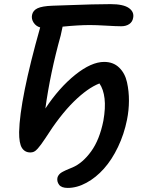

<svg xmlns="http://www.w3.org/2000/svg" viewBox="-20 -731 711 936"><path d="M310.1 185.1Q279.8 185.1 268.3 169.9Q256.8 154.8 259.8 136.2Q261.2 129.9 265.1 124Q269 118.2 273.7 114.3Q278.3 110.4 286.6 106Q294.9 101.6 300.5 99.1Q306.2 96.7 317.1 92Q328.1 87.4 334 85Q382.8 64 424.1 7.3Q465.3 -49.3 483.9 -142.1Q495.1 -205.6 489.7 -250.7Q484.4 -295.9 464.8 -324.2Q407.7 -302.2 339.8 -235.6Q272 -168.9 201.2 -57.1Q186.5 -35.6 180.4 -27.1Q174.3 -18.6 164.1 -6.8Q153.8 4.9 145.8 8.5Q137.7 12.2 127.9 12.2Q101.1 12.2 86.9 -10Q72.8 -32.2 73.2 -86.9Q76.7 -246.6 175.8 -597.2Q154.8 -603.5 143.6 -621.1Q132.3 -638.7 136.2 -658.2Q140.6 -680.2 163.1 -690.7Q185.5 -701.2 234.9 -703.1Q253.9 -703.6 313.5 -705.8Q373 -708 425.8 -709.5Q478.5 -710.9 519 -710.9Q581.1 -710.9 608.2 -691.9Q635.3 -672.9 628.9 -643.1Q625.5 -624 609.9 -613.5Q594.2 -603 570.8 -603Q546.4 -603 496.8 -606Q447.3 -608.9 418 -608.9Q363.3 -608.9 285.2 -601.1Q282.7 -587.4 275.9 -558.1Q224.6 -374 201.2 -202.1Q268.6 -303.7 346.9 -366.5Q425.3 -429.2 487.8 -429.2Q532.2 -429.2 560.8 -401.6Q589.4 -374 599.1 -330.1Q608.9 -286.1 608.6 -239.5Q608.4 -192.9 599.1 -147Q585 -76.7 555.2 -14.4Q525.4 47.9 486.6 91.3Q447.8 134.8 401.6 159.9Q355.5 185.1 310.1 185.1Z"/></svg>

Font: Shantell Sans Normal
Style: Italic
Weight: 500
Italic angle: -11.31°
Designer: Stephen Nixon, Anya Danilova, Shantell Martin
Foundry: Arrow Type
Version: Version 1.006;[559af2be0]